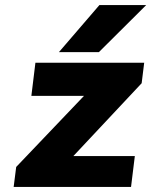

<svg xmlns="http://www.w3.org/2000/svg" viewBox="-20 -739 598 759"><path d="M498 0 513 -122H270L540 -410L550 -491H120L104 -360H312L44 -79L34 0ZM373 -719 213 -533H371L558 -719Z"/></svg>

Font: Falling Sky
Style: ExBdObl
Weight: 400
Designer: Paul D. Hunt
Foundry: Adobe Systems Incorporated
Version: Version 1.02